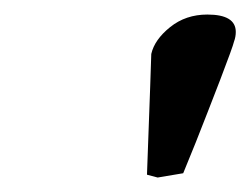

<svg xmlns="http://www.w3.org/2000/svg" viewBox="-20 -665 344 264"><path d="M196.8 -420.9 182.1 -424.8Q188 -585 188 -590.8Q192.4 -610.4 213.9 -627.7Q235.4 -645 265.1 -645Q304.2 -645 304.2 -621.1Q304.2 -614.3 301.8 -607.9Q300.3 -601.1 283 -555.9Q265.6 -510.7 249 -468.8L231.9 -426.8Z"/></svg>

Font: Linux Libertine
Style: Bold Italic
Weight: 700
Italic angle: -11.5°
Designer: Philipp H. Poll
Foundry: Philipp H. Poll
Version: Version 4.0.5